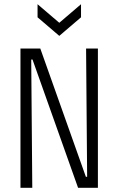

<svg xmlns="http://www.w3.org/2000/svg" viewBox="-20 -890 561 910"><path d="M77 0V-660H171L387 -52H393L388 -660H444V0H350L134 -608H128L133 0ZM158 -870 261 -782 364 -870V-808L261 -720L158 -808Z"/></svg>

Font: Bricolage Grotesque 10pt Condensed ExtraLight
Style: Regular
Weight: 200
Width: 3
Designer: Mathieu Triay
Foundry: Atelier Triay
Version: Version 1.000; ttfautohint (v1.8.4.7-5d5b);gftools[0.9.32]